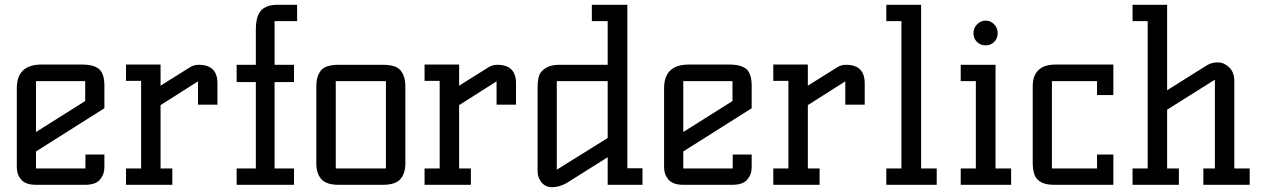

<svg xmlns="http://www.w3.org/2000/svg" viewBox="-20 -770 5267 800"><path d="M50 -402Q50 -501 153 -501H322Q371 -501 393 -482Q415 -463 415 -412V-319L130 -139V-68H336V-126H415V-73Q415 -43 396.5 -21.5Q378 0 335 0H130Q87 0 68.5 -21.5Q50 -43 50 -73ZM130 -220 335 -349V-432H130Z M808 -500Q886 -500 886 -423V-334H805V-431L649 -332V-68H698V0H505V-68H568V-433H505V-501H649V-413L772 -490Q788 -500 808 -500Z M1124 -428V-68H1205V0H966V-68H1046V-428H966V-500H1046V-646Q1046 -703 1068 -726.5Q1090 -750 1135 -750H1218V-682H1124V-500H1205V-428Z M1391 0Q1340 0 1319 -23.5Q1298 -47 1298 -89V-411Q1298 -451 1316.5 -475.5Q1335 -500 1391 -500H1576Q1631 -500 1650 -475.5Q1669 -451 1669 -411V-89Q1669 -47 1648 -23.5Q1627 0 1576 0ZM1379 -68H1588V-432H1379Z M2052 -500Q2130 -500 2130 -423V-334H2049V-431L1893 -332V-68H1942V0H1749V-68H1812V-433H1749V-501H1893V-413L2016 -490Q2032 -500 2052 -500Z M2657 -69V0H2512V-115L2339 -6Q2308 10 2280.5 10Q2253 10 2236.5 -10Q2220 -30 2220 -56V-406Q2220 -452 2234 -469Q2258 -500 2310 -500H2512V-682H2446V-750H2594V-69ZM2512 -432H2300V-63L2512 -195Z M2747 -402Q2747 -501 2850 -501H3019Q3068 -501 3090 -482Q3112 -463 3112 -412V-319L2827 -139V-68H3033V-126H3112V-73Q3112 -43 3093.5 -21.5Q3075 0 3032 0H2827Q2784 0 2765.5 -21.5Q2747 -43 2747 -73ZM2827 -220 3032 -349V-432H2827Z M3505 -500Q3583 -500 3583 -423V-334H3502V-431L3346 -332V-68H3395V0H3202V-68H3265V-433H3202V-501H3346V-413L3469 -490Q3485 -500 3505 -500Z M3818 -68H3883V0H3673V-68H3736V-682H3673V-750H3818Z M4128 -68H4193V0H3983V-68H4046V-432H3983V-500H4128ZM4087 -684Q4108 -684 4122.5 -668.5Q4137 -653 4137 -631.5Q4137 -610 4122.5 -595.5Q4108 -581 4086.5 -581Q4065 -581 4050.5 -595.5Q4036 -610 4036 -631.5Q4036 -653 4051 -668.5Q4066 -684 4087 -684Z M4619 0H4370Q4298 0 4287 -54Q4283 -70 4283 -88V-412Q4283 -454 4306.5 -477.5Q4330 -501 4378 -501H4619V-374H4551V-432H4363V-68H4551V-126H4619Z M5187 -68V0H4994V-68H5042V-438L4843 -313V-68H4892V0H4699V-68H4762V-682H4699V-750H4843V-394L5009 -498Q5028 -510 5054 -510Q5080 -510 5101.5 -489.5Q5123 -469 5123 -431V-68Z"/></svg>

Font: Kelly Slab
Style: Regular
Weight: 400
Designer: Denis Masharov
Foundry: Denis Masharov
Version: Version 1.001